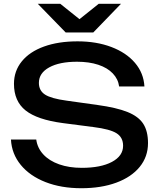

<svg xmlns="http://www.w3.org/2000/svg" viewBox="-20 -983 843 1017"><path d="M413 -94Q514 -94 573 -125.5Q632 -157 632 -211Q632 -255 597.5 -277Q563 -299 475 -310L313 -331Q177 -349 115.5 -398Q54 -447 54 -539Q54 -607 95.5 -658Q137 -709 213 -736.5Q289 -764 391 -764Q491 -764 570 -734Q649 -704 695 -650Q741 -596 745 -525H611Q606 -564 577.5 -594Q549 -624 500.5 -640Q452 -656 388 -656Q295 -656 240.5 -626Q186 -596 186 -544Q186 -503 218.5 -482Q251 -461 332 -450L496 -427Q598 -413 656 -389.5Q714 -366 739 -327Q764 -288 764 -225Q764 -153 720 -99Q676 -45 596 -15.5Q516 14 411 14Q304 14 221 -18.5Q138 -51 90 -109.5Q42 -168 38 -244H172Q178 -199 209.5 -165Q241 -131 293.5 -112.5Q346 -94 413 -94ZM328 -811 180 -963H299L429 -859H373L503 -963H621L474 -811Z"/></svg>

Font: Unbounded Variable
Style: Regular
Weight: 400
Designer: Luke Prowse, Jean-Baptiste Morizot, Fátima Lázaro, Florian Runge
Foundry: NaN
Version: Version 1.600;FEAKit 1.0